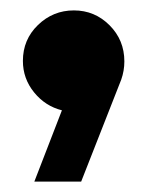

<svg xmlns="http://www.w3.org/2000/svg" viewBox="-20 -203 283 369"><path d="M46 146 99 9Q67 1 45.5 -25.5Q24 -52 24 -86Q24 -127 53 -155Q82 -183 122 -183Q162 -183 190.5 -154.5Q219 -126 219 -85Q219 -67 213 -50L136 146Z"/></svg>

Font: Atkinson Hyperlegible
Style: Bold
Weight: 700
Designer: Elliott Scott, Megan Eiswerth, Linus Boman, Theodore Petrosky
Foundry: Braille Institute
Version: Version 1.006; ttfautohint (v1.8.3)